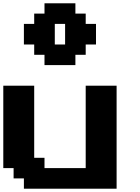

<svg xmlns="http://www.w3.org/2000/svg" viewBox="-20 -1145 852 1165"><path d="M125 0H687.5V-625H500V-125H250V-187.5H187.5V-625H0V-125H62.5V-62.5H125ZM250 -750H437.5V-812.5H500V-875H562.5V-1000H500V-1062.5H437.5V-1125H250V-1062.5H187.5V-1000H125V-875H187.5V-812.5H250ZM375 -875H312.5V-1000H375Z"/></svg>

Font: Faithful 32x
Style: Semibold
Weight: 400
Foundry: Faithful Resource Pack
Version: Version 1.0; January 27, 2023